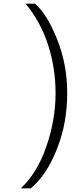

<svg xmlns="http://www.w3.org/2000/svg" viewBox="-20 -810 440 1054"><path d="M172 -790Q238 -733 293.5 -594.5Q349 -456 349 -298Q349 -134 292.5 8.5Q236 151 149 224H94Q183 142 234 -4.5Q285 -151 285 -298Q285 -436 244 -563.5Q203 -691 120 -790Z"/></svg>

Font: Oakes Grotesk Light
Style: Regular
Weight: 300
Designer: Samuel Oakes
Foundry: Samuel Oakes
Version: Version 1.000;PS 001.000;hotconv 1.0.88;makeotf.lib2.5.64775